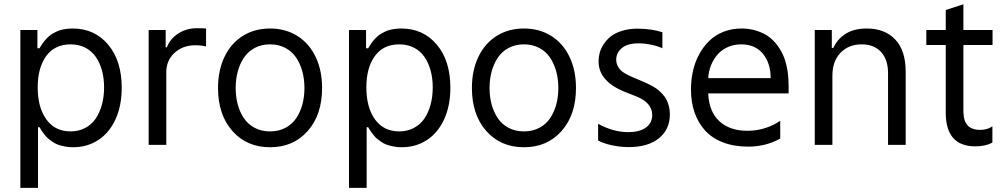

<svg xmlns="http://www.w3.org/2000/svg" viewBox="-20 -688 4762 912"><path d="M76.7 204.5V-545.5H157.7V-458.8H167.6Q168.3 -459.9 173.5 -468Q178.6 -476.2 180.9 -479.6Q183.2 -483 189.6 -491.5Q196 -500 200.5 -504.3Q204.9 -508.5 213.2 -516.2Q221.6 -523.8 229 -527.9Q236.5 -532 247.5 -537.5Q258.5 -543 269.7 -545.8Q280.9 -548.7 295.3 -550.6Q309.7 -552.6 325.3 -552.6Q429.3 -552.6 493.8 -475.9Q558.2 -399.1 558.2 -271.3Q558.2 -186.1 528.8 -121.6Q499.3 -57.2 446.9 -22.9Q394.5 11.4 326.7 11.4Q305.8 11.4 287.1 7.6Q268.5 3.9 255.1 -0.9Q241.8 -5.7 228.5 -15.1Q215.2 -24.5 208.1 -30.5Q201 -36.6 191.6 -48.5Q182.2 -60.4 179.5 -64.6Q176.8 -68.9 170.1 -79.9Q168.3 -82.7 167.6 -83.8H160.5V204.5ZM159.1 -272.7Q159.1 -177.9 200.1 -120.9Q241.1 -63.9 315.3 -63.9Q353.7 -63.9 384.4 -80.1Q415.1 -96.2 434.5 -124.6Q453.8 -153.1 464.1 -190.9Q474.4 -228.7 474.4 -272.7Q474.4 -316.4 464.3 -353.3Q454.2 -390.3 434.8 -418.1Q415.5 -446 384.9 -461.6Q354.4 -477.3 315.3 -477.3Q240.1 -477.3 199.6 -421.9Q159.1 -366.5 159.1 -272.7Z M686.1 0V-545.5H767V-463.1H772.7Q787.6 -503.6 826.7 -528.8Q865.8 -554 914.8 -554Q940.3 -554 958.8 -552.6V-467.3Q936.1 -473 907.7 -473Q848 -473 808.9 -436.8Q769.9 -400.6 769.9 -345.2V0Z M1015.6 -269.9Q1015.6 -354 1046.5 -418.3Q1077.4 -482.6 1133.5 -517.6Q1189.6 -552.6 1262.8 -552.6Q1335.9 -552.6 1392 -517.6Q1448.2 -482.6 1479 -418.3Q1509.9 -354 1509.9 -269.9Q1509.9 -143.1 1441.8 -65.9Q1373.6 11.4 1262.8 11.4Q1152 11.4 1083.8 -65.9Q1015.6 -143.1 1015.6 -269.9ZM1190.2 -80.6Q1221.9 -63.9 1262.8 -63.9Q1303.6 -63.9 1335.4 -80.6Q1367.2 -97.3 1386.7 -126.1Q1406.2 -154.8 1416.2 -191.4Q1426.1 -228 1426.1 -269.9Q1426.1 -311.8 1416.2 -348.5Q1406.2 -385.3 1386.7 -414.4Q1367.2 -443.5 1335.4 -460.4Q1303.6 -477.3 1262.8 -477.3Q1221.9 -477.3 1190.2 -460.4Q1158.4 -443.5 1138.8 -414.4Q1119.3 -385.3 1109.4 -348.5Q1099.4 -311.8 1099.4 -269.9Q1099.4 -228 1109.4 -191.4Q1119.3 -154.8 1138.8 -126.1Q1158.4 -97.3 1190.2 -80.6Z M1637.8 204.5V-545.5H1718.8V-458.8H1728.7Q1729.4 -459.9 1734.6 -468Q1739.7 -476.2 1742 -479.6Q1744.3 -483 1750.7 -491.5Q1757.1 -500 1761.5 -504.3Q1766 -508.5 1774.3 -516.2Q1782.7 -523.8 1790.1 -527.9Q1797.6 -532 1808.6 -537.5Q1819.6 -543 1830.8 -545.8Q1842 -548.7 1856.4 -550.6Q1870.7 -552.6 1886.4 -552.6Q1990.4 -552.6 2054.9 -475.9Q2119.3 -399.1 2119.3 -271.3Q2119.3 -186.1 2089.8 -121.6Q2060.4 -57.2 2008 -22.9Q1955.6 11.4 1887.8 11.4Q1866.8 11.4 1848.2 7.6Q1829.5 3.9 1816.2 -0.9Q1802.9 -5.7 1789.6 -15.1Q1776.3 -24.5 1769.2 -30.5Q1762.1 -36.6 1752.7 -48.5Q1743.3 -60.4 1740.6 -64.6Q1737.9 -68.9 1731.2 -79.9Q1729.4 -82.7 1728.7 -83.8H1721.6V204.5ZM1720.2 -272.7Q1720.2 -177.9 1761.2 -120.9Q1802.2 -63.9 1876.4 -63.9Q1914.8 -63.9 1945.5 -80.1Q1976.2 -96.2 1995.6 -124.6Q2014.9 -153.1 2025.2 -190.9Q2035.5 -228.7 2035.5 -272.7Q2035.5 -316.4 2025.4 -353.3Q2015.3 -390.3 1995.9 -418.1Q1976.6 -446 1946 -461.6Q1915.5 -477.3 1876.4 -477.3Q1801.1 -477.3 1760.7 -421.9Q1720.2 -366.5 1720.2 -272.7Z M2221.6 -269.9Q2221.6 -354 2252.5 -418.3Q2283.4 -482.6 2339.5 -517.6Q2395.6 -552.6 2468.8 -552.6Q2541.9 -552.6 2598 -517.6Q2654.1 -482.6 2685 -418.3Q2715.9 -354 2715.9 -269.9Q2715.9 -143.1 2647.7 -65.9Q2579.5 11.4 2468.8 11.4Q2358 11.4 2289.8 -65.9Q2221.6 -143.1 2221.6 -269.9ZM2396.1 -80.6Q2427.9 -63.9 2468.8 -63.9Q2509.6 -63.9 2541.4 -80.6Q2573.2 -97.3 2592.7 -126.1Q2612.2 -154.8 2622.2 -191.4Q2632.1 -228 2632.1 -269.9Q2632.1 -311.8 2622.2 -348.5Q2612.2 -385.3 2592.7 -414.4Q2573.2 -443.5 2541.4 -460.4Q2509.6 -477.3 2468.8 -477.3Q2427.9 -477.3 2396.1 -460.4Q2364.3 -443.5 2344.8 -414.4Q2325.3 -385.3 2315.3 -348.5Q2305.4 -311.8 2305.4 -269.9Q2305.4 -228 2315.3 -191.4Q2325.3 -154.8 2344.8 -126.1Q2364.3 -97.3 2396.1 -80.6Z M2967.3 10.7Q2926.5 10.7 2886.7 2.1Q2846.9 -6.4 2821 -20.6V-100.1Q2892.8 -60.4 2963.1 -60.4Q3018.8 -60.4 3048.5 -82.4Q3078.1 -104.4 3078.1 -141.3Q3078.1 -200.6 3000.7 -230.8L2953.8 -249.3Q2823.2 -299.7 2823.2 -396.3Q2823.2 -417.3 2828.8 -438Q2834.5 -458.8 2848.4 -479.6Q2862.2 -500.4 2882.8 -516.2Q2903.4 -532 2935.7 -541.9Q2968 -551.8 3007.8 -551.8Q3075.3 -551.8 3126.4 -534.8V-458.8Q3103.7 -469.1 3072.6 -475.7Q3041.5 -482.2 3013.5 -482.2Q2960.6 -482.2 2933.8 -459.7Q2907 -437.1 2907 -404.8Q2907 -390.3 2912.6 -377.8Q2918.3 -365.4 2925.2 -357.6Q2932.2 -349.8 2945.1 -341.6Q2958.1 -333.5 2965.2 -330.3Q2972.3 -327.1 2985.8 -321L3032.7 -301.1Q3046.5 -295.1 3056.3 -290.7Q3066.1 -286.2 3080.8 -277.9Q3095.5 -269.5 3105.6 -261.4Q3115.8 -253.2 3127.1 -240.8Q3138.5 -228.3 3145.6 -214.8Q3152.7 -201.3 3157.3 -183.2Q3161.9 -165.1 3161.9 -144.9Q3161.9 -73.5 3110.1 -31.4Q3058.2 10.7 2967.3 10.7Z M3725.9 -279.8V-244.3H3344.1Q3347.3 -158.4 3396.7 -112.6Q3446 -66.8 3529.8 -66.8Q3574.6 -66.8 3614.9 -79.7Q3655.2 -92.7 3686.1 -114.3V-29.8Q3617.2 8.5 3534.1 8.5Q3467 8.5 3414.6 -11.5Q3362.2 -31.6 3329.2 -68Q3296.2 -104.4 3279.1 -153.8Q3262.1 -203.1 3262.1 -262.8Q3262.1 -308.6 3271.7 -351.2Q3281.2 -393.8 3301.3 -430.4Q3321.4 -467 3349.4 -494.3Q3377.5 -521.7 3416.7 -537.1Q3456 -552.6 3502.1 -552.6Q3530.9 -552.6 3557.5 -546.3Q3584.2 -540.1 3609.6 -527.2Q3634.9 -514.2 3655.9 -492.2Q3676.8 -470.2 3692.6 -440.9Q3708.5 -411.6 3717.2 -370.4Q3725.9 -329.2 3725.9 -279.8ZM3344.1 -316.8H3640.6Q3640.6 -388.1 3603.9 -432.7Q3567.1 -477.3 3500.7 -477.3Q3465.9 -477.3 3436.8 -464.3Q3407.7 -451.3 3388.3 -429Q3369 -406.6 3357.4 -377.8Q3345.9 -349.1 3344.1 -316.8Z M3850.1 0V-545.5H3931.1V-460.2H3938.2Q3958.1 -503.6 3997.9 -528.1Q4037.6 -552.6 4097.3 -552.6Q4182.9 -552.6 4232.4 -500.4Q4282 -448.2 4282 -346.6V0H4198.2V-340.9Q4198.2 -404.8 4165 -441.1Q4131.7 -477.3 4073.2 -477.3Q4011.4 -477.3 3972.7 -437.5Q3933.9 -397.7 3933.9 -328.1V0Z M4694.6 -474.4H4556.1V-169Q4556.1 -158.7 4556.3 -152.7Q4556.5 -146.7 4558.1 -134.9Q4559.7 -123.2 4562.3 -115.9Q4565 -108.7 4570.8 -99.3Q4576.7 -89.8 4584.9 -84.3Q4593 -78.8 4605.8 -74.9Q4618.6 -71 4634.9 -71Q4670.5 -71 4693.9 -88.1V-10.7Q4661.6 7.1 4612.9 7.1Q4472.3 7.1 4472.3 -152.7V-474.4H4380V-545.5H4472.3V-640.6L4556.1 -667.6V-545.5H4694.6Z"/></svg>

Font: TID UI
Style: Regular
Weight: 400
Designer: The TID Project Authors
Foundry: Bakken & Bæck
Version: Version 1.001;hotconv 1.0.109;makeotfexe 2.5.65596